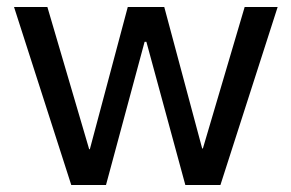

<svg xmlns="http://www.w3.org/2000/svg" viewBox="-20 -527 830 547"><path d="M20 -507H115L234 -102H236L344 -507H448L556 -104H558L677 -507H771L608 0H508L397 -408H392L282 0H183Z"/></svg>

Font: 42dot Sans Light Medium
Style: Regular
Weight: 500
Version: Version 1.000